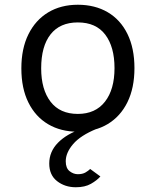

<svg xmlns="http://www.w3.org/2000/svg" viewBox="-20 -543 656 809"><path d="M308 12Q236.5 12 183 -19.5Q129.5 -51 99.8 -110.8Q70 -170.5 70 -255Q70 -338.5 99.8 -398.5Q129.5 -458.5 183 -490.8Q236.5 -523 308 -523Q380 -523 433.8 -491.5Q487.5 -460 517 -400Q546.5 -340 546.5 -256Q546.5 -172.5 517 -112.5Q487.5 -52.5 433.8 -20.2Q380 12 308 12ZM308 -63Q382 -63 422.2 -114.5Q462.5 -166 462.5 -256Q462.5 -345.5 423.5 -397Q384.5 -448.5 308 -448.5Q232.5 -448.5 193 -398.2Q153.5 -348 153.5 -255Q153.5 -166 193 -114.5Q232.5 -63 308 -63ZM299.5 246Q253.5 246 220.5 220.2Q187.5 194.5 187.5 146Q187.5 96 224.2 58.5Q261 21 324.5 0H387Q319.5 27.5 288.2 64Q257 100.5 257 136.5Q257 165.5 273.2 178.2Q289.5 191 308 191Q327.5 191 340 183.8Q352.5 176.5 360 169L403 200.5Q388.5 217 363.2 231.5Q338 246 299.5 246Z"/></svg>

Font: Overpass Mono Light
Style: Regular
Weight: 400
Monospace: yes
Version: Version 4.000